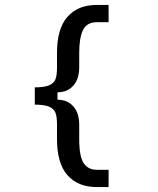

<svg xmlns="http://www.w3.org/2000/svg" viewBox="-20 -729 640 778"><path d="M211 -165V-225Q211 -255 205 -271.5Q199 -288 179.5 -296.5Q160 -305 121 -305V-375Q160 -375 179.5 -383.5Q199 -392 205 -408.5Q211 -425 211 -455V-515Q211 -613 253.5 -661Q296 -709 372 -709H420V-639H372Q332 -639 316.5 -607.5Q301 -576 301 -515V-456Q301 -409 277 -382Q253 -355 213 -355V-325Q253 -325 277 -298Q301 -271 301 -224V-165Q301 -95 319 -68Q337 -41 372 -41H420V29H372Q296 29 253.5 -19Q211 -67 211 -165Z"/></svg>

Font: Sligoil Micro
Style: Regular
Weight: 400
Designer: Ariel Martín Pérez
Foundry: Igor Stepanchenko
Version: Version 1.001